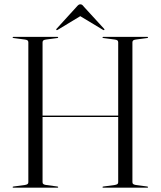

<svg xmlns="http://www.w3.org/2000/svg" viewBox="-20 -871 746 891"><path d="M150.5 -334.5H554.5V-328H150.5ZM177.5 -25.5Q177.5 -19.5 181.2 -16.8Q185 -14 193.5 -12.5L246 -5.5Q250 -5 250 -2.5Q250 -1.5 249.2 -0.8Q248.5 0 246.5 0H42.5Q40.5 0 39.5 -0.8Q38.5 -1.5 38.5 -2.5Q38.5 -5 43 -5.5L95.5 -12.5Q104 -14 107.8 -16.8Q111.5 -19.5 111.5 -25.5V-674.5Q111.5 -680.5 107.8 -683.5Q104 -686.5 95.5 -687.5L43 -694.5Q38.5 -695 38.5 -697.5Q38.5 -698.5 39.5 -699.2Q40.5 -700 42.5 -700H246.5Q248.5 -700 249.2 -699.2Q250 -698.5 250 -697.5Q250 -695 246 -694.5L193.5 -687.5Q185 -686.5 181.2 -683.5Q177.5 -680.5 177.5 -674.5ZM594.5 -25.5Q594.5 -19.5 598.2 -16.8Q602 -14 610.5 -12.5L663 -5.5Q667 -5 667 -2.5Q667 -1.5 666.2 -0.8Q665.5 0 663.5 0H459.5Q457.5 0 456.5 -0.8Q455.5 -1.5 455.5 -2.5Q455.5 -5 460 -5.5L512.5 -12.5Q521 -14 524.8 -16.8Q528.5 -19.5 528.5 -25.5V-674.5Q528.5 -680.5 524.8 -683.5Q521 -686.5 512.5 -687.5L460 -694.5Q455.5 -695 455.5 -697.5Q455.5 -698.5 456.5 -699.2Q457.5 -700 459.5 -700H663.5Q665.5 -700 666.2 -699.2Q667 -698.5 667 -697.5Q667 -695 663 -694.5L610.5 -687.5Q602 -686.5 598.2 -683.5Q594.5 -680.5 594.5 -674.5ZM362.5 -802H342.5L457 -733Q462 -730 463.5 -731.5Q465 -732.5 464.8 -734.2Q464.5 -736 462.5 -738L369.5 -839.5Q365 -845.5 361.5 -848.2Q358 -851 352.5 -851Q348 -851 344.2 -848.2Q340.5 -845.5 335.5 -839.5L243 -738Q241 -736 241 -734.2Q241 -732.5 242 -731.5Q243.5 -730 248.5 -733Z"/></svg>

Font: Fraunces 120pt Light
Style: Regular
Weight: 300
Version: Version 1.000;[b76b70a41]